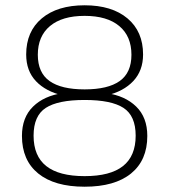

<svg xmlns="http://www.w3.org/2000/svg" viewBox="-20 -698 640 726"><path d="M63 -184Q63 -254 105 -295Q147 -336 218 -346V-337Q153 -352 116 -391Q79 -430 79 -492Q79 -579 138 -628.5Q197 -678 300 -678Q403 -678 462 -628.5Q521 -579 521 -492Q521 -431 484 -391.5Q447 -352 382 -337V-346Q453 -336 495 -295Q537 -254 537 -184Q537 -92 475.5 -42Q414 8 300 8Q186 8 124.5 -42Q63 -92 63 -184ZM493 -185Q493 -260 447 -290Q401 -320 300 -320Q199 -320 153 -290Q107 -260 107 -185Q107 -108 155 -70Q203 -32 300 -32Q397 -32 445 -70Q493 -108 493 -185ZM477 -491Q477 -561 431 -599.5Q385 -638 300 -638Q215 -638 169 -599.5Q123 -561 123 -491Q123 -423 167.5 -391.5Q212 -360 300 -360Q388 -360 432.5 -391.5Q477 -423 477 -491Z"/></svg>

Font: SN Pro Thin
Style: Regular
Weight: 200
Designer: Tobias Whetton
Foundry: Supernotes
Version: Version 1.003;Glyphs 3.3 (3324)